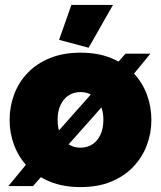

<svg xmlns="http://www.w3.org/2000/svg" viewBox="-20 -750 654 780"><path d="M307 10Q237 10 183 -12Q129 -34 92.5 -72.5Q56 -111 37.5 -160Q19 -209 19 -263Q19 -317 37.5 -366.5Q56 -416 92.5 -454Q129 -492 183 -514Q237 -536 307 -536Q378 -536 431.5 -514Q485 -492 521.5 -454Q558 -416 576.5 -366.5Q595 -317 595 -263Q595 -209 576.5 -160Q558 -111 521.5 -72.5Q485 -34 431.5 -12Q378 10 307 10ZM307 -150Q334 -150 355 -163.5Q376 -177 388 -202.5Q400 -228 400 -263Q400 -298 388 -323.5Q376 -349 355 -362.5Q334 -376 307 -376Q280 -376 259 -362.5Q238 -349 226 -323.5Q214 -298 214 -263Q214 -228 226 -202.5Q238 -177 259 -163.5Q280 -150 307 -150ZM14 6 149 -158 211 -104 114 6ZM221 -121 174 -169 395 -418 452 -381ZM477 -393 404 -435 490 -532H591ZM340 -556 220 -588 270 -730H439Z"/></svg>

Font: Raleway Thin Black
Style: Regular
Weight: 900
Version: Version 4.026